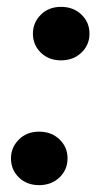

<svg xmlns="http://www.w3.org/2000/svg" viewBox="-20 -533 296 560"><path d="M94 7Q58 7 35 -15.5Q12 -38 12 -71Q12 -103 35 -126Q58 -149 94 -149Q130 -149 153.5 -126.5Q177 -104 177 -71Q177 -38 153.5 -15.5Q130 7 94 7ZM158 -357Q122 -357 99 -379.5Q76 -402 76 -435Q76 -467 99 -490Q122 -513 158 -513Q194 -513 217.5 -490.5Q241 -468 241 -435Q241 -402 217.5 -379.5Q194 -357 158 -357Z"/></svg>

Font: DM Sans 17pt
Style: Bold Italic
Weight: 700
Italic angle: -10°
Version: Version 4.004;gftools[0.9.30]